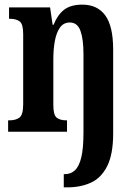

<svg xmlns="http://www.w3.org/2000/svg" viewBox="-20 -568 587 828"><path d="M255 240V183H260Q285 183 303 166.5Q321 150 330.5 111Q340 72 340 3V-335Q340 -399 327 -435Q314 -471 281 -471Q254 -471 238.5 -449Q223 -427 216.5 -391Q210 -355 210 -313V-115Q210 -72 224.5 -60.5Q239 -49 267 -49H269V0H15V-49H20Q48 -49 64 -61Q80 -73 80 -119V-421Q80 -464 65 -475.5Q50 -487 22 -487H19V-536H196L207 -461H211Q228 -504 256.5 -526Q285 -548 335 -548Q400 -548 434 -501.5Q468 -455 468 -354V8Q468 97 442.5 148Q417 199 372.5 219.5Q328 240 270 240Z"/></svg>

Font: Noto Serif Thai ExtraCondensed
Style: Bold
Weight: 700
Width: 2
Designer: Monotype Design Team
Foundry: Monotype Imaging Inc.
Version: Version 2.002; ttfautohint (v1.8.4.7-5d5b)